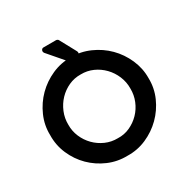

<svg xmlns="http://www.w3.org/2000/svg" viewBox="-191 -1057 1238 1248"><g transform="rotate(-30 428.5 -433.5)"><path d="M416 -731Q489 -732 557 -702Q625 -672 676 -621Q727 -570 757 -502Q787 -434 786 -361Q788 -286 758 -218.5Q728 -151 676.5 -100Q625 -49 557.5 -19.5Q490 10 416 8Q341 10 273.5 -19Q206 -48 155 -98.5Q104 -149 74.5 -217Q45 -285 47 -361Q45 -434 75 -502Q105 -570 156 -621Q207 -672 274.5 -702Q342 -732 416 -731ZM418 -122Q466 -120 508.5 -139.5Q551 -159 583 -192Q615 -225 633 -269Q651 -313 650 -361Q651 -409 632.5 -453.5Q614 -498 581.5 -531.5Q549 -565 506.5 -584Q464 -603 416 -602Q368 -603 325.5 -583.5Q283 -564 251 -530.5Q219 -497 200.5 -452.5Q182 -408 183 -360Q182 -312 200.5 -268.5Q219 -225 251.5 -192Q284 -159 327 -140Q370 -121 418 -122ZM388 -875Q393 -875 398.5 -872Q404 -869 406 -864L471 -744Q476 -733 471.5 -723.5Q467 -714 454 -714H401Q399 -714 393.5 -716Q388 -718 386 -720L281 -842Q273 -853 278 -864Q283 -875 295 -875Z"/></g></svg>

Font: Stadtwerke
Style: Bold
Weight: 700
Designer: Santiago Orozco
Foundry: Typemade
Version: Version 1.003